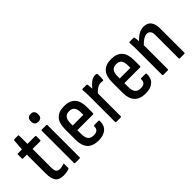

<svg xmlns="http://www.w3.org/2000/svg" viewBox="25 -1329 1983 1983"><g transform="rotate(-45 1016.0 -338.0)"><path d="M201 8Q137 8 110 -26.5Q83 -61 83 -140V-414H26Q18 -414 18 -423V-479Q18 -488 26 -488H85L94 -609Q96 -618 104 -618H158Q165 -618 165 -609L166 -488H277Q287 -488 287 -479V-423Q287 -414 277 -414H166V-144Q166 -102 178 -84.5Q190 -67 220 -67Q235 -67 250 -70.5Q265 -74 278 -79Q288 -83 288 -72V-16Q288 -7 280 -5Q247 8 201 8Z M375 0Q366 0 366 -10V-479Q366 -488 375 -488H440Q449 -488 449 -479V-10Q449 0 440 0ZM408 -570Q382 -570 368.5 -584Q355 -598 355 -622V-632Q355 -656 368.5 -670Q382 -684 408 -684Q434 -684 447 -670Q460 -656 460 -632V-622Q460 -570 408 -570Z M711 8Q547 8 547 -168V-321Q547 -497 708 -497Q869 -497 869 -323V-234Q869 -224 861 -224H630V-175Q630 -117 649.5 -91.5Q669 -66 713 -66Q784 -66 781 -127Q781 -138 790 -138H854Q861 -138 862 -128Q864 -63 824.5 -27.5Q785 8 711 8ZM630 -292H786V-322Q786 -375 767.5 -399Q749 -423 710 -423Q668 -423 649 -398.5Q630 -374 630 -322Z M975 0Q966 0 966 -10V-367Q966 -404 965 -430.5Q964 -457 962 -477Q961 -488 970 -488H1029Q1036 -488 1037 -479Q1039 -466 1040.5 -449.5Q1042 -433 1043 -417Q1066 -449 1097 -473Q1128 -497 1160 -497Q1174 -497 1181 -494Q1188 -493 1188 -483Q1189 -463 1188.5 -443.5Q1188 -424 1186 -405Q1184 -396 1176 -397Q1163 -400 1148 -400Q1124 -400 1097.5 -384.5Q1071 -369 1049 -343V-10Q1049 0 1040 0Z M1398 8Q1234 8 1234 -168V-321Q1234 -497 1395 -497Q1556 -497 1556 -323V-234Q1556 -224 1548 -224H1317V-175Q1317 -117 1336.5 -91.5Q1356 -66 1400 -66Q1471 -66 1468 -127Q1468 -138 1477 -138H1541Q1548 -138 1549 -128Q1551 -63 1511.5 -27.5Q1472 8 1398 8ZM1317 -292H1473V-322Q1473 -375 1454.5 -399Q1436 -423 1397 -423Q1355 -423 1336 -398.5Q1317 -374 1317 -322Z M1662 0Q1653 0 1653 -10V-366Q1653 -402 1652 -430.5Q1651 -459 1649 -476Q1648 -488 1657 -488H1715Q1723 -488 1724 -479Q1726 -469 1727.5 -453.5Q1729 -438 1730 -423Q1764 -459 1797 -478Q1830 -497 1869 -497Q1978 -497 1978 -357V-10Q1978 0 1969 0H1904Q1895 0 1895 -10V-349Q1895 -421 1839 -421Q1795 -421 1736 -359V-10Q1736 0 1727 0Z"/></g></svg>

Font: Sofia Sans Condensed Medium
Style: Regular
Weight: 500
Designer: Botio Nikoltchev, Ani Petrova
Foundry: lettersoup
Version: Version 4.101; ttfautohint (v1.8.4.7-5d5b)